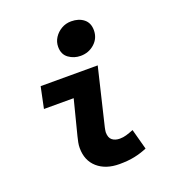

<svg xmlns="http://www.w3.org/2000/svg" viewBox="-139 -860 877 977"><g transform="rotate(-20 300.0 -371.5)"><path d="M341 12Q267 12 222.5 -27Q178 -66 178 -134Q178 -149 181 -164Q184 -179 188 -195L236 -383H75L99 -498H408L334 -189Q333 -182 331.5 -176Q330 -170 330 -164Q330 -134 346 -121.5Q362 -109 387 -109Q405 -109 422 -114Q439 -119 462 -128L492 -17Q459 -3 423.5 4.5Q388 12 341 12ZM344 -573Q308 -573 279.5 -593.5Q251 -614 251 -655Q251 -682 265.5 -704.5Q280 -727 304 -741Q328 -755 357 -755Q398 -755 424.5 -734Q451 -713 451 -673Q451 -630 419.5 -601.5Q388 -573 344 -573Z"/></g></svg>

Font: Source Code Pro ExtraBold
Style: Italic
Weight: 800
Italic angle: -11°
Monospace: yes
Designer: Paul D. Hunt, Teo Tuominen
Foundry: Adobe Systems Incorporated
Version: Version 1.016;hotconv 1.0.116;makeotfexe 2.5.65601